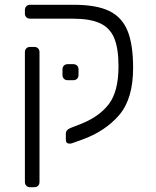

<svg xmlns="http://www.w3.org/2000/svg" viewBox="-20 -591 650 802"><path d="M84 0ZM271 9Q255 9 255 -7V-32Q255 -49 276 -57L317 -73Q394 -103 434.5 -156Q475 -209 475 -314Q475 -389 457 -432Q439 -475 397.5 -494Q356 -513 284 -513H106Q96 -513 90 -519Q84 -525 84 -535V-549Q84 -559 90 -565Q96 -571 106 -571H289Q382 -571 435.5 -545.5Q489 -520 512.5 -463Q536 -406 536 -307Q536 -178 477.5 -110Q419 -42 321 -7L279 8Q276 9 271 9ZM84 169V-373Q84 -383 90 -389Q96 -395 106 -395H123Q133 -395 139 -389Q145 -383 145 -373V169Q145 179 139 185Q133 191 123 191H106Q96 191 90 185Q84 179 84 169ZM241 -278V-301Q241 -311 247 -317Q253 -323 263 -323H286Q296 -323 302 -317Q308 -311 308 -301V-278Q308 -268 302 -262Q296 -256 286 -256H263Q253 -256 247 -262Q241 -268 241 -278Z"/></svg>

Font: Hezaedrus Light
Style: Regular
Weight: 300
Designer: Hubert & Fischer
Foundry: Hubert & Fischer
Version: Version 1.10;September 3, 2019;FontCreator 11.5.0.2425 64-bi